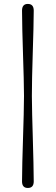

<svg xmlns="http://www.w3.org/2000/svg" viewBox="-20 -800 284 976"><path d="M102 -312Q102 -349 100.5 -404.8Q99 -460.5 97 -523.2Q95 -586 93.5 -644.5Q92 -703 92 -746Q92 -780 121.5 -780Q151.5 -780 151.5 -746Q151.5 -708.5 150 -651.5Q148.5 -594.5 146.5 -530.8Q144.5 -467 143.2 -409Q142 -351 142 -312Q142 -274 143.5 -217.2Q145 -160.5 146.8 -97.2Q148.5 -34 150 24Q151.5 82 151.5 122Q151.5 155.5 121.5 155.5Q92 155.5 92 122Q92 82 93.5 24Q95 -34 97 -97Q99 -160 100.5 -217Q102 -274 102 -312Z"/></svg>

Font: Fraunces 9pt Soft Light
Style: Regular
Weight: 300
Version: Version 1.000;[0bf87f6ff]